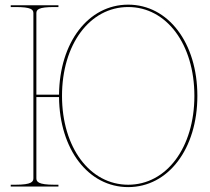

<svg xmlns="http://www.w3.org/2000/svg" viewBox="-20 -782 880 805"><path d="M517.5 -7.5C356.5 -7.5 240 -164 240 -380C240 -596 356.5 -752.5 517.5 -752.5C678.5 -752.5 795 -596 795 -380C795 -164 678.5 -7.5 517.5 -7.5ZM225 -760H25V-752.5H45C111 -752.5 120 -742 120 -726.5V-35C120 -20.5 113.5 -7.5 45 -7.5H25V0H225V-7.5H207.5C139 -7.5 132.5 -20.5 132.5 -35V-375H227.5C229.5 -155.5 350.5 2.5 517.5 2.5C685.5 2.5 807.5 -158 807.5 -380C807.5 -602 685.5 -762.5 517.5 -762.5C350.5 -762.5 229.5 -604.5 227.5 -385H132.5V-726.5C132.5 -742 141.5 -752.5 207.5 -752.5H225Z"/></svg>

Font: ZnikomitSC
Style: Regular
Weight: 100
Designer: gluk
Foundry: gluk
Version: Version 0.55